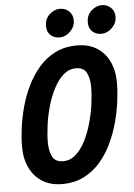

<svg xmlns="http://www.w3.org/2000/svg" viewBox="-61 -955 708 1016"><g transform="rotate(-5 293.0 -447.5)"><path d="M228 15Q167 15 123.5 -12Q80 -39 56.5 -87.5Q33 -136 33 -200Q33 -244 40 -298.5Q47 -353 62.5 -410Q78 -467 104 -520.5Q130 -574 167 -616.5Q204 -659 254 -684Q304 -709 369 -709Q430 -709 473 -682.5Q516 -656 539.5 -607.5Q563 -559 563 -494Q563 -450 556 -395.5Q549 -341 533.5 -284Q518 -227 492.5 -173.5Q467 -120 430 -77.5Q393 -35 343 -10Q293 15 228 15ZM244 -105Q281 -105 310 -130.5Q339 -156 360.5 -197.5Q382 -239 396.5 -289.5Q411 -340 418 -390.5Q425 -441 425 -484Q425 -528 410 -558.5Q395 -589 353 -589Q316 -589 287 -563.5Q258 -538 236 -496.5Q214 -455 199.5 -405Q185 -355 178 -304Q171 -253 171 -211Q171 -167 186 -136Q201 -105 244 -105ZM282 -759Q253 -759 234 -776.5Q215 -794 215 -825Q215 -863 240.5 -886.5Q266 -910 296 -910Q324 -910 344 -891.5Q364 -873 364 -843Q364 -818 351 -799Q338 -780 319.5 -769.5Q301 -759 282 -759ZM504 -759Q475 -759 456 -776.5Q437 -794 437 -825Q437 -863 462.5 -886.5Q488 -910 518 -910Q546 -910 566 -891.5Q586 -873 586 -843Q586 -818 573 -799Q560 -780 541.5 -769.5Q523 -759 504 -759Z"/></g></svg>

Font: Ubuntu Sans Mono
Style: Italic
Weight: 400
Italic angle: -13.5°
Monospace: yes
Designer: Dalton Maag Ltd
Foundry: Dalton Maag Ltd
Version: Version 1.006